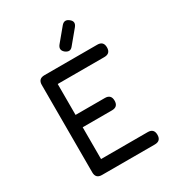

<svg xmlns="http://www.w3.org/2000/svg" viewBox="-210 -1012 1024 1130"><g transform="rotate(-30 301.5 -447.0)"><path d="M318 -740Q291 -763 314 -791L387 -879Q410 -906 438 -883Q466 -861 442 -832L369 -744Q348 -717 318 -740ZM146 0Q104 0 104 -42V-636Q104 -678 146 -678H505Q547 -678 547 -636Q547 -594 505 -594H188V-384H387Q429 -384 429 -342Q429 -300 387 -300H188V-84H505Q547 -84 547 -42Q547 0 505 0Z"/></g></svg>

Font: Jura
Style: Bold
Weight: 700
Designer: Daniel Johnson, Alexei Vanyashin
Foundry: Daniel Johnson
Version: Version 5.103